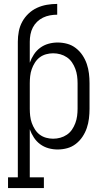

<svg xmlns="http://www.w3.org/2000/svg" viewBox="-20 -755 540 980"><path d="M21 205V150H71V-542Q71 -569 76 -595Q81 -621 93.5 -644Q106 -667 125.5 -685.5Q145 -704 169 -715Q193 -726 219 -730.5Q245 -735 272 -735V-680Q253 -680 234.5 -676.5Q216 -673 199.5 -665Q183 -657 169.5 -644Q156 -631 147.5 -614.5Q139 -598 135.5 -579.5Q132 -561 132 -542V-435Q140 -457 153 -477Q166 -497 185 -511Q204 -525 227 -531.5Q250 -538 274 -538Q299 -538 323 -531.5Q347 -525 367 -509.5Q387 -494 401 -473Q415 -452 423 -428.5Q431 -405 434 -380Q437 -355 437 -330V-200Q437 -175 434 -150Q431 -125 423 -101.5Q415 -78 401 -57Q387 -36 367 -20.5Q347 -5 323 1.5Q299 8 274 8Q250 8 227 1.5Q204 -5 185 -19Q166 -33 153 -53Q140 -73 132 -95V150H204V205ZM251 -47Q270 -47 288 -52Q306 -57 321.5 -67.5Q337 -78 347.5 -93.5Q358 -109 364.5 -126.5Q371 -144 373.5 -162.5Q376 -181 376 -200V-330Q376 -349 373.5 -367.5Q371 -386 364.5 -403.5Q358 -421 347.5 -436.5Q337 -452 321.5 -462.5Q306 -473 288 -478Q270 -483 251 -483Q233 -483 215 -478Q197 -473 182.5 -462Q168 -451 158 -435Q148 -419 142 -402Q136 -385 134 -366.5Q132 -348 132 -330V-200Q132 -182 134 -163.5Q136 -145 142 -128Q148 -111 158 -95Q168 -79 182.5 -68Q197 -57 215 -52Q233 -47 251 -47Z"/></svg>

Font: Iosevka Slab Light
Style: Regular
Weight: 300
Monospace: yes
Designer: Belleve Invis
Foundry: Belleve Invis
Version: Version 11.1.0; ttfautohint (v1.8.3)